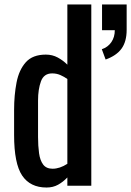

<svg xmlns="http://www.w3.org/2000/svg" viewBox="-20 -830 586 858"><path d="M188 8Q115 8 79 -45.5Q43 -99 43 -227V-339Q43 -405 54 -461.5Q65 -518 95.5 -552Q126 -586 185 -586Q214 -586 238 -573Q262 -560 281 -541V-810H388V0H281V-37Q262 -17 239.5 -4.5Q217 8 188 8ZM215 -76Q247 -76 281 -98V-477Q267 -487 250 -494.5Q233 -502 213 -502Q176 -502 163 -466.5Q150 -431 150 -381V-218Q150 -178 154.5 -145.5Q159 -113 173 -94.5Q187 -76 215 -76ZM452 -564 435 -610Q462 -619 477.5 -641.5Q493 -664 493 -695H436V-810H546V-697Q546 -644 523 -612.5Q500 -581 452 -564Z"/></svg>

Font: Oswald
Style: Regular
Weight: 400
Designer: Vernon Adams
Foundry: Vernon Adams
Version: Version 4.103; ttfautohint (v1.8.3)